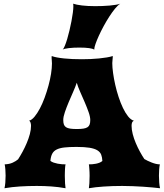

<svg xmlns="http://www.w3.org/2000/svg" viewBox="-20 -1001 873 1021"><path d="M3.9 0Q6.8 -12.2 8.3 -30Q9.8 -47.9 9.8 -66.9Q9.8 -84.5 8.5 -99.9Q7.3 -115.2 4.9 -127Q29.8 -127.9 47.4 -136Q64.9 -144 76.2 -153.8Q87.9 -171.9 100.1 -194.3Q112.3 -216.8 122.3 -240.5Q132.3 -264.2 138.7 -287.8Q145 -311.5 145 -332Q145 -340.3 142.6 -348.6Q140.1 -356.9 134.3 -358.9Q148.9 -362.8 163.6 -380.4Q178.2 -397.9 191.9 -423.8Q205.6 -449.7 217.3 -481.4Q229 -513.2 237.8 -545.7Q246.6 -578.1 251.5 -608.9Q256.3 -639.6 256.3 -663.6Q256.3 -671.9 255.4 -679.7Q254.4 -687.5 254.4 -692.9Q254.4 -695.3 254.6 -697.3Q254.9 -699.2 254.9 -703.1Q266.1 -698.7 283 -695.6Q299.8 -692.4 320.8 -690.2Q341.8 -688 365.7 -687Q389.6 -686 415.5 -686Q438 -686 461.4 -687Q484.9 -688 506.8 -690.2Q528.8 -692.4 547.9 -695.6Q566.9 -698.7 579.6 -703.1V-701.2V-696.8Q579.6 -691.4 578.4 -683.3Q577.1 -675.3 577.1 -665.5Q577.1 -643.1 581.3 -612.8Q585.4 -582.5 592.8 -550Q600.1 -517.6 610.6 -485.6Q621.1 -453.6 633.8 -427Q646.5 -400.4 661.1 -382.1Q675.8 -363.8 691.9 -358.9Q685.1 -356.4 682.4 -349.4Q679.7 -342.3 679.7 -332Q679.7 -311.5 685.8 -287.8Q691.9 -264.2 701.9 -240.5Q711.9 -216.8 723.9 -194.8Q735.8 -172.9 747.6 -155.3Q754.9 -150.9 765.1 -146Q775.4 -141.1 786.6 -136.7Q797.9 -132.3 809.1 -129.6Q820.3 -127 830.1 -127Q827.6 -115.2 826.4 -99.9Q825.2 -84.5 825.2 -66.9Q825.2 -47.9 826.7 -30Q828.1 -12.2 831.1 0Q813.5 -2 790.5 -4.2Q767.6 -6.3 741.2 -8.1Q714.8 -9.8 686.5 -11Q658.2 -12.2 629.9 -12.2Q578.1 -12.2 531.5 -9Q484.9 -5.9 452.6 0Q454.1 -8.3 455.3 -26.1Q456.5 -43.9 456.5 -65.9Q456.5 -75.2 456.1 -84.7Q455.6 -94.2 455.1 -102.5Q454.6 -110.8 453.9 -117.4Q453.1 -124 452.6 -127Q461.4 -127 471.2 -127.7Q481 -128.4 490.5 -130.4Q500 -132.3 508.8 -135.7Q517.6 -139.2 524.4 -145Q523.4 -164.6 518.1 -178.5Q512.7 -192.4 497.8 -201.7Q482.9 -210.9 456.3 -215.3Q429.7 -219.7 386.7 -219.7Q348.1 -219.7 322.5 -216.8Q296.9 -213.9 281 -205.8Q265.1 -197.8 257.6 -183.3Q250 -168.9 248 -145.5Q255.4 -139.6 265.6 -136.2Q275.9 -132.8 286.9 -130.6Q297.9 -128.4 308.8 -127.7Q319.8 -127 328.6 -127Q327.6 -124 326.9 -117.7Q326.2 -111.3 325.7 -102.8Q325.2 -94.2 325 -84.5Q324.7 -74.7 324.7 -65.9Q324.7 -43.9 325.9 -26.1Q327.1 -8.3 328.6 0Q291.5 -6.8 253.4 -9.5Q215.3 -12.2 175.8 -12.2Q129.9 -12.2 86.7 -9.5Q43.5 -6.8 3.9 0ZM316.4 -362.8Q316.4 -348.6 319.6 -339.4Q322.8 -330.1 330.8 -324.7Q338.9 -319.3 352.8 -317.1Q366.7 -314.9 388.2 -314.9Q409.7 -314.9 423.6 -317.1Q437.5 -319.3 445.6 -324.7Q453.6 -330.1 456.8 -339.4Q460 -348.6 460 -362.8Q460 -379.9 451.2 -404.8Q442.4 -429.7 430.7 -457Q418.9 -484.4 406.7 -511.7Q394.5 -539.1 388.2 -561Q380.9 -539.1 368.7 -511.7Q356.4 -484.4 345 -457Q333.5 -429.7 325 -404.8Q316.4 -379.9 316.4 -362.8ZM313.5 -737.3Q318.4 -742.2 324.7 -757.3Q331.1 -772.5 337.4 -793.7Q343.8 -814.9 349.6 -839.8Q355.5 -864.7 360.1 -888.7Q364.7 -912.6 367.4 -933.6Q370.1 -954.6 370.1 -967.8Q370.1 -977.1 368.7 -981.4Q386.2 -975.6 416.3 -971.9Q446.3 -968.3 485.8 -968.3Q503.9 -968.3 524.2 -969Q544.4 -969.7 563 -971.4Q581.5 -973.1 596.4 -975.6Q611.3 -978 619.6 -981.4Q606.4 -973.1 591.3 -954.6Q576.2 -936 560.8 -912.1Q545.4 -888.2 531 -861.6Q516.6 -835 505.6 -810.8Q494.6 -786.6 488 -767.6Q481.4 -748.5 481.4 -740.2Q481.4 -739.3 481.7 -738.8Q481.9 -738.3 481.9 -737.3Q473.6 -742.2 453.9 -745.1Q434.1 -748 401.9 -748Q386.2 -748 371.8 -747.3Q357.4 -746.6 345.7 -745.1Q334 -743.7 325.4 -741.7Q316.9 -739.7 313.5 -737.3Z"/></svg>

Font: Arbutus
Style: Regular
Weight: 400
Designer: Karolina Lach
Foundry: Sorkin Type Co.
Version: Version 1.003